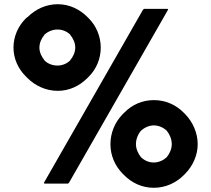

<svg xmlns="http://www.w3.org/2000/svg" viewBox="-20 -869 1001 911"><path d="M775 -827H663L658 -822L188 -1L191 2H303L308 -3L778 -824ZM561 -46 568 -39C605 -1 654 22 710 22C765 22 815 -1 852 -38L859 -45C895 -82 918 -132 918 -185C918 -238 895 -290 859 -327L852 -334C815 -372 765 -394 710 -394C655 -394 606 -372 569 -334L561 -326C525 -289 504 -238 504 -185C504 -132 525 -83 561 -46ZM649 -249C665 -263 686 -274 710 -274C733 -274 755 -264 771 -249C785 -232 795 -209 795 -185C795 -162 785 -140 771 -123C756 -109 734 -98 710 -98C686 -98 666 -107 649 -123C636 -139 625 -162 625 -185C625 -208 634 -231 649 -249ZM191 -704V-705C207 -719 229 -729 253 -729C276 -729 297 -720 313 -705V-704C327 -687 337 -666 337 -643C337 -621 327 -600 313 -583V-582C298 -568 277 -558 253 -558C229 -558 208 -566 191 -582V-583C178 -599 167 -620 167 -643C167 -665 176 -686 191 -704ZM44 -643C44 -591 66 -543 102 -507L110 -499C147 -462 198 -438 254 -438C309 -438 356 -461 393 -497L401 -505C437 -541 458 -590 458 -643C458 -696 437 -746 401 -782L394 -789C358 -825 309 -849 254 -849C198 -849 148 -825 111 -788H110L102 -781C66 -745 44 -696 44 -643ZM102 -781H103Z"/></svg>

Font: Hussar Woodtype
Style: Bd
Weight: 900
Foundry: Cannot Into Space Fonts
Version: Version 1.07